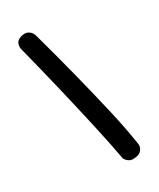

<svg xmlns="http://www.w3.org/2000/svg" viewBox="-125 -737 669 810"><g transform="rotate(-20 209.5 -331.5)"><path d="M346 -8Q327 -1 315.5 -5Q304 -9 298 -15.5Q292 -22 292 -22Q266 -93 228 -184.5Q190 -276 144 -382.5Q98 -489 46 -604Q46 -604 44.5 -609.5Q43 -615 43.5 -624Q44 -633 50.5 -641Q57 -649 72 -655Q86 -660 95.5 -658Q105 -656 111.5 -651Q118 -646 121 -641.5Q124 -637 124 -637Q176 -528 224 -421.5Q272 -315 311.5 -221.5Q351 -128 375 -55Q375 -55 376 -49.5Q377 -44 375 -36Q373 -28 366.5 -20Q360 -12 346 -8Z"/></g></svg>

Font: Sour Gummy
Style: Regular
Weight: 400
Designer: Stefie Justprince
Foundry: Eifetstype
Version: Version 1.000